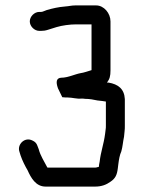

<svg xmlns="http://www.w3.org/2000/svg" viewBox="-20 -667 530 709"><path d="M125 -553H132C140 -553 148 -554 157 -557C168 -561 178 -563 189 -567C209 -573 238 -577 261 -577H318V-408C308 -405 288 -398 278 -397C256 -393 231 -380 206 -380C189 -379 185 -366 194 -341L210 -308C218 -307 225 -307 230 -307C247 -307 264 -301 281 -303C284 -303 289 -303 294 -302C311 -302 326 -299 340 -296L358 -294C362 -293 366 -293 371 -292V-204C371 -198 371 -193 370 -188L368 -172C363 -134 352 -106 348 -70C347 -63 345 -57 345 -51C344 -50 342 -50 341 -50C338 -49 334 -48 331 -48H155C155 -49 155 -49 154 -50C144 -70 129 -92 123 -116L118 -129C115 -138 109 -144 100 -148C71 -163 42 -133 52 -106L56 -93C62 -75 73 -53 82 -38C94 -11 112 22 148 22H332C355 22 373 15 388 4C406 -8 412 -21 415 -45L417 -61C419 -77 422 -95 428 -108C433 -125 434 -144 438 -162L440 -182C441 -189 441 -196 441 -204V-301C439 -339 416 -356 381 -362H375C385 -375 388 -386 388 -407V-588C388 -618 364 -647 335 -647H258C244 -647 235 -644 220 -643C195 -641 174 -636 153 -630C146 -628 138 -623 132 -623H125C107 -623 90 -606 90 -588C90 -570 107 -553 125 -553Z"/></svg>

Font: Electronic
Style: Bd
Weight: 700
Version: Version 1.011